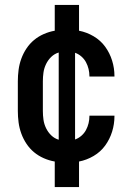

<svg xmlns="http://www.w3.org/2000/svg" viewBox="-20 -648 540 775"><path d="M201 107V4Q178 0 156.5 -9.5Q135 -19 117.5 -33.5Q100 -48 87 -67.5Q74 -87 66 -109Q58 -131 55 -154Q52 -177 52 -200V-320Q52 -343 55 -366Q58 -389 66 -411Q74 -433 87 -452.5Q100 -472 117.5 -486.5Q135 -501 156.5 -510.5Q178 -520 201 -524V-628H299V-524Q330 -518 358 -501.5Q386 -485 404.5 -459.5Q423 -434 432.5 -403.5Q442 -373 442 -341Q442 -341 442 -340.5Q442 -340 442 -339H341Q341 -339 341 -339.5Q341 -340 341 -340Q341 -355 337.5 -369.5Q334 -384 327 -397Q320 -410 308.5 -420Q297 -430 283 -435V-85Q297 -90 308.5 -100Q320 -110 327 -123Q334 -136 337.5 -150.5Q341 -165 341 -180Q341 -180 341 -180.5Q341 -181 341 -181H442Q442 -180 442 -179.5Q442 -179 442 -179Q442 -147 432.5 -116.5Q423 -86 404.5 -60.5Q386 -35 358 -18.5Q330 -2 299 4V107ZM217 -84V-436Q200 -431 187 -418.5Q174 -406 166 -389.5Q158 -373 155.5 -355.5Q153 -338 153 -320V-200Q153 -182 155.5 -164.5Q158 -147 166 -130.5Q174 -114 187 -101.5Q200 -89 217 -84Z"/></svg>

Font: Iosevka SS04 Semibold
Style: Regular
Weight: 600
Monospace: yes
Designer: Belleve Invis
Foundry: Belleve Invis
Version: Version 19.0.0; ttfautohint (v1.8.4)